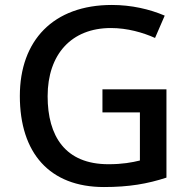

<svg xmlns="http://www.w3.org/2000/svg" viewBox="-20 -744 767 774"><path d="M393 -384V-291H544V-97C511 -89 474 -82 417 -82C243 -82 172 -195 172 -356C172 -525 268 -631 427 -631C493 -631 556 -613 605 -591L644 -681C583 -707 510 -724 431 -724C195 -724 60 -581 60 -357C60 -127 180 10 399 10C500 10 575 -3 651 -28V-384Z"/></svg>

Font: Noto Sans Bengali UI Medium
Style: Regular
Weight: 500
Designer: Jelle Bosma - Monotype Design Team
Foundry: Monotype Imaging Inc.
Version: Version 2.003